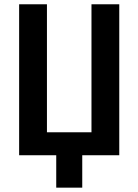

<svg xmlns="http://www.w3.org/2000/svg" viewBox="-20 -718 640 888"><path d="M240.1 149.9H360.4V0H531.6V-698.2H403.1V-106.2H197.1V-698.2H68.5V0H240.1Z"/></svg>

Font: Margiela Mono SemiBold
Style: Regular
Weight: 600
Designer: Mike Abbink, Paul van der Laan, Pieter van Rosmalen
Foundry: Bold Monday
Version: Version 2.003 2021